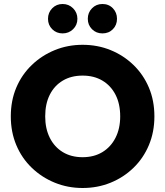

<svg xmlns="http://www.w3.org/2000/svg" viewBox="-20 -933 826 960"><path d="M393 7Q319 7 254 -19.5Q189 -46 139 -94Q89 -142 61.5 -207.5Q34 -273 34 -351Q34 -430 61.5 -495Q89 -560 139 -608Q189 -656 254 -682.5Q319 -709 393 -709Q468 -709 533 -682.5Q598 -656 647.5 -608Q697 -560 724.5 -495Q752 -430 752 -351Q752 -273 724.5 -207.5Q697 -142 647.5 -94Q598 -46 533 -19.5Q468 7 393 7ZM393 -147Q450 -147 492 -172.5Q534 -198 557.5 -244Q581 -290 581 -351Q581 -414 557.5 -459.5Q534 -505 492 -530Q450 -555 393 -555Q336 -555 294 -530Q252 -505 229 -459.5Q206 -414 206 -351Q206 -290 229 -244Q252 -198 294 -172.5Q336 -147 393 -147ZM293 -766Q262 -766 241 -787Q220 -808 220 -839Q220 -870 241 -891.5Q262 -913 293 -913Q324 -913 345.5 -891.5Q367 -870 367 -839Q367 -808 345.5 -787Q324 -766 293 -766ZM492 -766Q461 -766 440 -787Q419 -808 419 -839Q419 -870 440 -891.5Q461 -913 492 -913Q524 -913 544.5 -891.5Q565 -870 565 -839Q565 -808 544.5 -787Q524 -766 492 -766Z"/></svg>

Font: Parkinsans Light
Style: Bold
Weight: 700
Version: Version 1.000